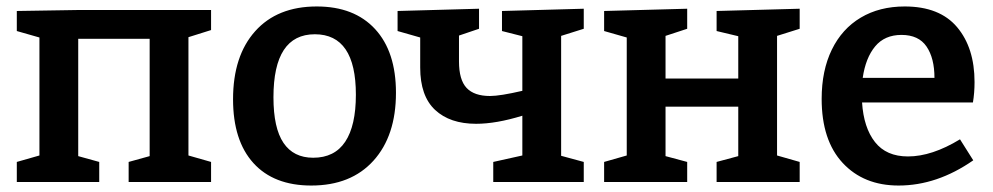

<svg xmlns="http://www.w3.org/2000/svg" viewBox="-20 -563 3073 594"><path d="M633 -532V-470L563 -448V-82L633 -62V0H378V-62L443 -80V-443H222V-80L287 -62V0H32V-62L102 -82V-447L32 -467V-529L219 -532Z M1205 -276Q1205 -143 1135.5 -66Q1066 11 943 11Q827 11 764 -58.5Q701 -128 701 -256Q701 -390 769.5 -466.5Q838 -543 960 -543Q1076 -543 1140.5 -473Q1205 -403 1205 -276ZM826 -262Q826 -167 857 -121Q888 -75 949 -75Q1015 -75 1048 -124.5Q1081 -174 1081 -270Q1081 -457 954 -457Q826 -457 826 -262Z M1786 -474 1716 -452V-81L1786 -62V0H1506V-62L1596 -82V-205Q1515 -180 1453 -180Q1372 -180 1326 -223Q1280 -266 1280 -354V-447L1210 -467V-529L1462 -536V-474L1400 -453V-373Q1400 -316 1423.5 -291Q1447 -266 1496 -266Q1527 -266 1596 -282V-451L1533 -467V-529L1786 -536Z M2454 -536V-474L2384 -452V-82L2454 -62V0H2197V-62L2264 -80V-233H2039V-80L2106 -62V0H1849V-62L1919 -82V-447L1849 -467V-529L2106 -536V-474L2039 -452V-320H2264V-451L2197 -467V-529Z M2950 -132 2991 -67Q2879 11 2760 11Q2652 11 2587 -59Q2522 -129 2522 -257Q2522 -345 2553.5 -409.5Q2585 -474 2643 -508.5Q2701 -543 2779 -543Q2887 -543 2941 -479Q2995 -415 2995 -309Q2995 -276 2990 -246H2647Q2652 -168 2687 -123.5Q2722 -79 2789 -79Q2863 -79 2950 -132ZM2649 -322H2871Q2871 -383 2846.5 -419Q2822 -455 2769 -455Q2717 -455 2687.5 -419.5Q2658 -384 2649 -322Z"/></svg>

Font: Bitter Pro SemiBold
Style: Regular
Weight: 600
Designer: Sol Matas, and Bitter project Authors
Foundry: Sol Matas
Version: Version 1.010